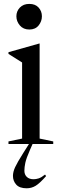

<svg xmlns="http://www.w3.org/2000/svg" viewBox="-20 -756 316 1008"><path d="M134 -601Q102.5 -601 84.2 -622.5Q66 -644 66 -670.5Q66 -697 84.2 -716.2Q102.5 -735.5 134 -735.5Q165.5 -735.5 182.8 -716.2Q200 -697 200 -670.5Q200 -644 182.8 -622.5Q165.5 -601 134 -601ZM138 29.5Q118 75 113 98.5Q108 122 108 140.5Q108 160.5 120.8 172.8Q133.5 185 156.5 185Q169 185 183 180.5Q197 176 216.5 160.5L222 168.5Q188.5 206.5 167 219.5Q145.5 232.5 120 232.5Q82.5 232.5 65.2 213.2Q48 194 48 167.5Q48 146.5 59.5 121.5Q71 96.5 102 47.5L132 0H24.5V-13.5L96 -28.5V-428L24.5 -473V-482L186 -527.5H188V-28.5L259.5 -13.5V0H151Z"/></svg>

Font: Newsreader Display
Style: Regular
Weight: 400
Designer: Hugues Gentile
Foundry: Production Type
Version: Version 1.001